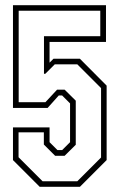

<svg xmlns="http://www.w3.org/2000/svg" viewBox="-20 -720 461 740"><path d="M133 0 30 -103V-229H171V-172L201.5 -141.5H219.5L250 -172V-321.5L219.5 -352H206.5L163.5 -304H30V-700H388.5V-558.5H171V-478.5L186 -493.5H288L391 -390V-103L288 0ZM144 -21.5H278L369.5 -113V-380.5L278 -472H191L154.5 -435.5H149.5V-580.5H366.5V-678.5H52V-326H155L200 -374.5H229L272 -332V-162L229 -119.5H192.5L149 -163V-210H51.5V-114Z"/></svg>

Font: Tourney Condensed ExtraLight
Style: Regular
Weight: 200
Width: 3
Designer: Tyler Finck
Foundry: Etcetera Type Co
Version: Version 1.010; ttfautohint (v1.8.3)